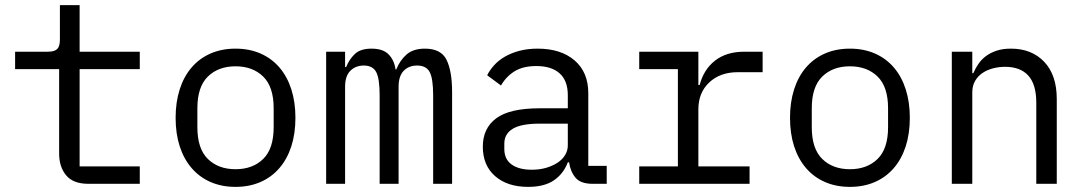

<svg xmlns="http://www.w3.org/2000/svg" viewBox="-20 -718 4240 750"><path d="M325 0Q266 0 238.5 -33Q211 -66 211 -118V-448H39V-516H167Q193 -516 203.5 -526.5Q214 -537 214 -563V-698H291V-516H526V-448H291V-68H526V0Z M666 -258Q666 -319 682 -369Q698 -419 728.5 -454.5Q759 -490 802.5 -509Q846 -528 900 -528Q954 -528 997.5 -509Q1041 -490 1071.5 -454.5Q1102 -419 1118 -369Q1134 -319 1134 -258Q1134 -196 1118 -146.5Q1102 -97 1071.5 -61.5Q1041 -26 997.5 -7Q954 12 900 12Q846 12 802.5 -7Q759 -26 728.5 -61.5Q698 -97 682 -146.5Q666 -196 666 -258ZM1049 -221V-295Q1049 -379 1008 -419Q967 -459 900 -459Q833 -459 792 -419Q751 -379 751 -295V-221Q751 -137 792 -97Q833 -57 900 -57Q967 -57 1008 -97Q1049 -137 1049 -221Z M1254 0V-516H1328V-456H1332Q1344 -486 1366 -507Q1388 -528 1431 -528Q1476 -528 1498 -505.5Q1520 -483 1525 -447H1528Q1542 -482 1568 -505Q1594 -528 1640 -528Q1703 -528 1724.5 -484Q1746 -440 1746 -358V0H1672V-345Q1672 -411 1658.5 -436.5Q1645 -462 1609 -462Q1577 -462 1557 -441.5Q1537 -421 1537 -379V0H1463V-345Q1463 -411 1449.5 -436.5Q1436 -462 1401 -462Q1369 -462 1348.5 -441.5Q1328 -421 1328 -379V0Z M2295 0Q2248 0 2228 -24Q2208 -48 2203 -84H2198Q2181 -39 2143.5 -13.5Q2106 12 2043 12Q1962 12 1914 -30Q1866 -72 1866 -145Q1866 -217 1918.5 -256Q1971 -295 2088 -295H2198V-346Q2198 -403 2166 -431.5Q2134 -460 2075 -460Q2023 -460 1990 -439.5Q1957 -419 1937 -384L1883 -424Q1893 -444 1910 -463Q1927 -482 1952 -496.5Q1977 -511 2009 -519.5Q2041 -528 2080 -528Q2171 -528 2224.5 -482Q2278 -436 2278 -354V-70H2350V0ZM2198 -150V-235H2088Q2016 -235 1983 -215Q1950 -195 1950 -157V-136Q1950 -96 1978.5 -75.5Q2007 -55 2057 -55Q2088 -55 2113.5 -62.5Q2139 -70 2158 -82.5Q2177 -95 2187.5 -112.5Q2198 -130 2198 -150Z M2477 -68H2628V-448H2477V-516H2708V-386H2713Q2729 -447 2773.5 -481.5Q2818 -516 2887 -516H2959V-436H2862Q2793 -436 2750.5 -396Q2708 -356 2708 -291V-68H2908V0H2477Z M3066 -258Q3066 -319 3082 -369Q3098 -419 3128.5 -454.5Q3159 -490 3202.5 -509Q3246 -528 3300 -528Q3354 -528 3397.5 -509Q3441 -490 3471.5 -454.5Q3502 -419 3518 -369Q3534 -319 3534 -258Q3534 -196 3518 -146.5Q3502 -97 3471.5 -61.5Q3441 -26 3397.5 -7Q3354 12 3300 12Q3246 12 3202.5 -7Q3159 -26 3128.5 -61.5Q3098 -97 3082 -146.5Q3066 -196 3066 -258ZM3449 -221V-295Q3449 -379 3408 -419Q3367 -459 3300 -459Q3233 -459 3192 -419Q3151 -379 3151 -295V-221Q3151 -137 3192 -97Q3233 -57 3300 -57Q3367 -57 3408 -97Q3449 -137 3449 -221Z M3698 0V-516H3778V-432H3782Q3790 -451 3802 -468.5Q3814 -486 3831.5 -499Q3849 -512 3873 -520Q3897 -528 3929 -528Q4010 -528 4059 -476.5Q4108 -425 4108 -331V0H4028V-317Q4028 -388 3997 -422.5Q3966 -457 3906 -457Q3882 -457 3859 -451Q3836 -445 3818 -433Q3800 -421 3789 -402Q3778 -383 3778 -358V0Z"/></svg>

Font: IBM Plaex Mono
Style: Regular
Weight: 400
Designer: Mike Abbink, Paul van der Laan, Pieter van Rosmalen
Foundry: Bold Monday
Version: Version 2.003